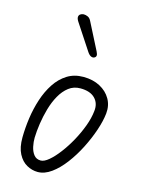

<svg xmlns="http://www.w3.org/2000/svg" viewBox="-129 -936 756 1020"><g transform="rotate(15 249.0 -426.0)"><path d="M181 10Q150 10 121 -6Q92 -22 73.8 -56.8Q55.5 -91.5 56 -147Q56.5 -198.5 64.2 -253.5Q72 -308.5 88.8 -359.8Q105.5 -411 132.5 -452Q159.5 -493 197.8 -517Q236 -541 286.5 -541Q339 -541 378 -520.2Q417 -499.5 437.2 -464.2Q457.5 -429 453 -384.5Q448.5 -342.5 431 -290.5Q413.5 -238.5 386.8 -185.8Q360 -133 326.5 -88.5Q293 -44 255.8 -17Q218.5 10 181 10ZM181 -53Q200 -53 225.2 -74.2Q250.5 -95.5 277.2 -130.8Q304 -166 327.8 -209Q351.5 -252 368 -296.5Q384.5 -341 388.5 -380Q394 -423.5 367.2 -450.8Q340.5 -478 286.5 -478Q250 -478 222.8 -457Q195.5 -436 176 -401.2Q156.5 -366.5 144.5 -324.5Q132.5 -282.5 126.2 -240.2Q120 -198 119 -162.5Q118.5 -139.5 123.8 -114Q129 -88.5 142.8 -70.8Q156.5 -53 181 -53ZM316.5 -656.5Q308.5 -651.5 298 -655.5Q287.5 -659.5 277 -675L184 -816.5Q174.5 -831 175 -841Q175.5 -851 183.2 -856.5Q191 -862 201.5 -862.5Q213 -862.5 224.5 -857.2Q236 -852 243 -837.5L318.5 -689.5Q325.5 -675.5 324.5 -668Q323.5 -660.5 316.5 -656.5Z"/></g></svg>

Font: Edu NSW ACT Cursive
Style: Regular
Weight: 400
Designer: Tina and Corey Anderson, Eben Sorkin, Mirko Velimirovic
Foundry: Sorkin Type Co.
Version: Version 2.000